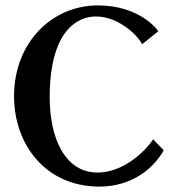

<svg xmlns="http://www.w3.org/2000/svg" viewBox="-20 -679 654 711"><path d="M583 -126 547 -163C516 -116 435 -40 341 -40C221 -40 164 -167 164 -318C164 -566 267 -618 335 -618C423 -618 495 -542 506 -515L566 -563C564 -569 496 -659 343 -659C171 -659 32 -520 32 -323C32 -145 148 12 348 12C472 12 551 -59 586 -122Z"/></svg>

Font: Libertinus Serif Semibold
Style: Regular
Weight: 600
Designer: Philipp H. Poll, Khaled Hosny
Foundry: Caleb Maclennan
Version: Version 7.050;RELEASE